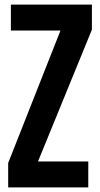

<svg xmlns="http://www.w3.org/2000/svg" viewBox="-20 -820 438 840"><path d="M15.8 0V-107L244.5 -686.3H27.6V-800H382.1V-690.3L146.3 -113.7H366.2V0Z"/></svg>

Font: Big Shoulders Thin
Style: Regular
Weight: 100
Version: Version 2.002